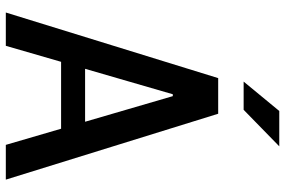

<svg xmlns="http://www.w3.org/2000/svg" viewBox="-180 -800 980 660"><g transform="rotate(90 310.0 -470.0)"><path d="M597.5 0 371 -730H248.5L23 0H137.5L192.5 -190H422.5L478 0ZM216.5 -272.5 304 -574H310.5L398.5 -272.5ZM260.5 -817.5 361.5 -940H483L357.5 -817.5Z"/></g></svg>

Font: Monaspace Argon Medium
Style: Regular
Weight: 500
Designer: Riley Cran & the Lettermatic Team
Foundry: Lettermatic
Version: Version 1.000 (Monaspace Argon)